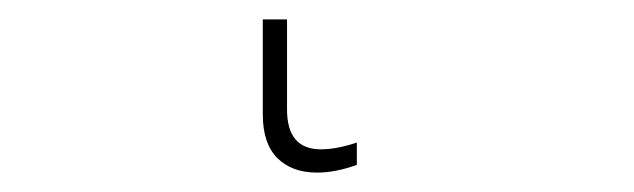

<svg xmlns="http://www.w3.org/2000/svg" viewBox="-20 42 654 198"><path d="M276 155Q276 196 311 196Q327 196 348 189V212Q326 220 307 220Q281 220 266 205Q251 190 251 160V62H276Z"/></svg>

Font: Noto Sans UI Thin
Style: Regular
Weight: 250
Designer: Monotype Design Team
Foundry: Monotype Imaging Inc.
Version: Version 1.001